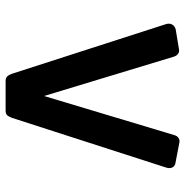

<svg xmlns="http://www.w3.org/2000/svg" viewBox="-8 -648 660 684"><g transform="rotate(90 322.0 -306.0)"><path d="M269 4Q258 4 252.5 -1.5Q247 -7 243 -18L66 -567Q62 -580 67.5 -589.5Q73 -599 85 -602L152 -613Q164 -616 171.5 -610.5Q179 -605 182 -595L322 -133L461 -596Q464 -607 471.5 -612Q479 -617 488 -615L561 -601Q572 -599 576.5 -590Q581 -581 577 -568L400 -19Q396 -8 391 -2Q386 4 374 4Z"/></g></svg>

Font: Rubik Light SemiBold
Style: Regular
Weight: 600
Version: Version 2.300;gftools[0.9.30]